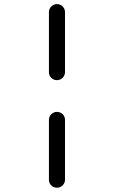

<svg xmlns="http://www.w3.org/2000/svg" viewBox="-20 -750 540 910"><path d="M211.9 101.6V-181.6Q211.9 -197.3 223.1 -208.5Q234.4 -219.7 250 -219.7Q265.6 -219.7 276.9 -209Q288.1 -198.2 288.1 -181.6V101.6Q288.1 117.2 276.9 128.4Q265.6 139.6 250 139.6Q234.4 139.6 223.1 128.9Q211.9 118.2 211.9 101.6ZM211.9 -408.2V-692.4Q211.9 -708 223.1 -719.2Q234.4 -730.5 250 -730.5Q265.6 -730.5 276.9 -719.2Q288.1 -708 288.1 -692.4V-408.2Q288.1 -392.6 276.9 -381.3Q265.6 -370.1 250 -370.1Q234.4 -370.1 223.1 -380.9Q211.9 -391.6 211.9 -408.2Z"/></svg>

Font: Rounded Mgen+ 1mn regular
Style: Regular
Weight: 400
Designer: [Source Han Sans]
Ryoko NISHIZUKA  (kana & ideographs); Paul D. Hunt (Latin, Greek & Cyrillic); Wenlong ZHANG  (bopomofo
Version: Version 1.059.20150602